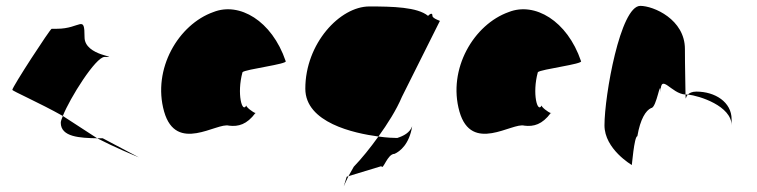

<svg xmlns="http://www.w3.org/2000/svg" viewBox="-20 -576 2580 654"><path d="M22 -270C22 -266 114 -226 194 -181C218 -242 306 -382 336 -382C396 -382 268 -384 268 -449C268 -529 255 -478 174 -478H156C151 -478 22 -280 22 -270ZM187 -158C187 -109 253 -106 311 -105C274 -129 232 -156 194 -181C190 -171 187 -163 187 -158ZM311 -105C371 -74 434 -48 453 -40L330 -105ZM453 -40 459 -37Z M539 -196C580 -52 719 -160 760 -148C792 -144 821 -152 850 -191C842 -193 817 -212 819 -217C805 -188 786 -257 806 -330C814 -340 963 -358 953 -368C906 -506 795 -570 707 -535C588 -493 498 -341 539 -196ZM819 -217C819 -217 819 -218 819 -218C819 -218 819 -217 819 -217ZM851 -192 850 -191C852 -191 852 -191 851 -190Z M1020 -274C1020 -158 1186 -122 1269 -111C1300 -154 1330 -201 1349 -246L1478 -504C1485 -504 1453 -512 1453 -522C1453 -533 1446 -530 1438 -522C1402 -552 1317 -554 1238 -554C1138 -554 1020 -428 1020 -274ZM1161 26C1146 76 1148 62 1167 24ZM1167 24 1279 -10C1285 6 1299 -52 1324 -52C1342 -60 1374 -84 1384 -146C1376 -124 1355 -113 1333 -106C1321 -106 1297 -107 1269 -111C1241 -72 1212 -36 1185 -8C1178 4 1172 15 1167 24Z M1545 -196C1586 -52 1725 -160 1766 -148C1798 -144 1827 -152 1856 -191C1848 -193 1823 -212 1825 -217C1811 -188 1792 -257 1812 -330C1820 -340 1969 -358 1959 -368C1912 -506 1801 -570 1713 -535C1594 -493 1504 -341 1545 -196ZM1825 -217C1825 -217 1825 -218 1825 -218C1825 -218 1825 -217 1825 -217ZM1857 -192 1856 -191C1858 -191 1858 -191 1857 -190Z M2039 -149C2039 -68 2132 -14 2132 -14C2132 -6 2140 -112 2151 -112C2161 -171 2180 -200 2198 -208C2217 -208 2230 -314 2230 -261C2230 -331 2266 -256 2315 -254C2315 -281 2313 -346 2313 -409C2313 -510 2206 -556 2161 -556C2093 -556 2039 -250 2039 -149ZM2315 -254C2316 -246 2315 -242 2316 -241C2316 -237 2316 -246 2323 -254ZM2323 -254C2362 -250 2472 -215 2472 -149V-170C2472 -228 2416 -264 2352 -264C2337 -264 2328 -259 2323 -254Z"/></svg>

Font: Ampere
Style: SuCnd
Weight: 400
Version: Version 1